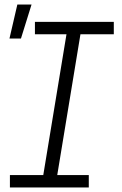

<svg xmlns="http://www.w3.org/2000/svg" viewBox="-20 -832 540 852"><path d="M374 0H24V-55H172L275 -680H135V-735H485V-680H337L234 -55H374ZM22 -661 57 -812H120L73 -661Z"/></svg>

Font: Iosevka Light
Style: Italic
Weight: 300
Italic angle: -9°
Monospace: yes
Designer: Belleve Invis
Foundry: Belleve Invis
Version: Version 32.5.0; ttfautohint (v1.8.4)